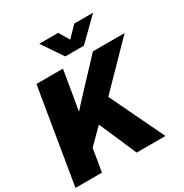

<svg xmlns="http://www.w3.org/2000/svg" viewBox="-213 -1112 1219 1275"><g transform="rotate(-30 396.5 -474.5)"><path d="M165.5 -109.4 194.8 -337.9Q224.1 -373 252.9 -406Q281.7 -439 311.8 -471.9Q341.8 -504.9 375.5 -540.5L551.3 -727.5H794.4L428.2 -353L410.2 -355ZM-2.4 0 118.2 -727.5H321.3L295.4 -571.3L259.8 -361.8L244.6 -265.6L200.7 0ZM466.8 0 339.8 -292.5 475.1 -442.9 687.5 0ZM412.6 -949.2 460 -870.1 536.1 -949.2H679.7V-948.2L518.1 -790H375.5L268.6 -948.2V-949.2Z"/></g></svg>

Font: Inter 28pt Black
Style: Italic
Weight: 900
Italic angle: -9.3988°
Designer: Rasmus Andersson
Foundry: rsms
Version: Version 4.001;git-66647c0bb